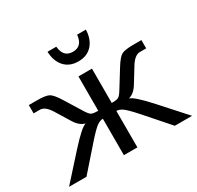

<svg xmlns="http://www.w3.org/2000/svg" viewBox="-161 -851 1049 1022"><g transform="rotate(-30 364.0 -340.0)"><path d="M323 -273V-484H406V-273Q438 -273 448.5 -279.5Q459 -286 474 -310L539 -415Q568 -462 587.5 -473Q607 -484 661 -484H710V-433H671Q638 -433 607 -380L559 -302Q533 -257 497 -248Q525 -241 607 -150L742 0H636L504 -150Q461 -198 442 -211Q423 -224 406 -224V0H323V-224Q306 -224 287 -211Q268 -198 225 -150L93 0H-14L121 -150Q203 -241 231 -248Q195 -257 169 -302L121 -380Q90 -433 57 -433H18V-484H68Q122 -484 141.5 -473Q161 -462 190 -415L255 -310Q270 -286 280.5 -279.5Q291 -273 323 -273ZM246 -680H300Q306 -612 364 -612Q422 -612 428 -680H482Q480 -622 449 -587.5Q418 -553 364 -553Q310 -553 279 -587.5Q248 -622 246 -680Z"/></g></svg>

Font: Play
Style: Regular
Weight: 400
Designer: Jonas Hecksher
Foundry: Jonas Hecksher, Playtypeª, e-types AS
Version: Version 1.002